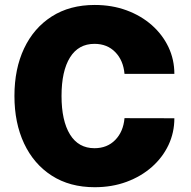

<svg xmlns="http://www.w3.org/2000/svg" viewBox="-20 -761 781 786"><path d="M231.9 -368.2Q231.9 -266.6 266.6 -210.4Q301.3 -154.3 366.7 -154.3Q418.9 -154.3 451.9 -188.2Q484.9 -222.2 489.7 -277.3L693.8 -276.9Q693.8 -218.3 669.7 -167.2Q645.5 -116.2 601.6 -77.4Q557.6 -38.6 498 -16.6Q438.5 5.4 367.7 5.4Q265.6 5.4 191.9 -42Q118.2 -89.4 78.6 -173.6Q39.1 -257.8 39.1 -368.2Q39.1 -479 78.6 -562.7Q118.2 -646.5 191.9 -693.6Q265.6 -740.7 367.7 -740.7Q438.5 -740.7 498 -718.8Q557.6 -696.8 601.6 -658Q645.5 -619.1 669.7 -568.1Q693.8 -517.1 693.8 -458.5H489.7Q484.9 -513.7 451.9 -547.6Q418.9 -581.5 366.7 -581.5Q301.3 -581.5 266.6 -525.9Q231.9 -470.2 231.9 -368.2Z"/></svg>

Font: Estedad-FD Black
Style: Regular
Weight: 900
Designer: Amin Abedi
Version: Version 7.3